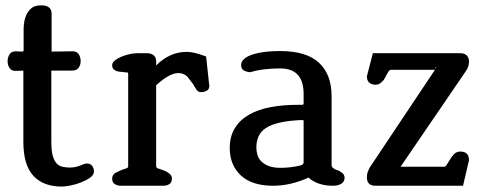

<svg xmlns="http://www.w3.org/2000/svg" viewBox="-20 -684 1828 707"><path d="M169 -424V-162Q169 -132 173.5 -113.5Q178 -95 186.5 -84.5Q195 -74 208 -70.5Q221 -67 238 -67Q251 -67 263.5 -70.5Q276 -74 287 -79L293 -81Q294 -81 295.5 -81.5Q297 -82 299 -82Q313 -82 319.5 -73Q326 -64 326 -53Q326 -40 312 -30Q298 -20 279 -12.5Q260 -5 240 -1Q220 3 208 3Q139 3 102.5 -37Q66 -77 66 -162V-424L40 -423Q23 -422 15.5 -433Q8 -444 8 -459Q8 -473 15.5 -484.5Q23 -496 41 -495L60 -494Q65 -494 66 -495Q67 -496 67 -501V-577Q67 -587 69 -601.5Q71 -616 77.5 -630Q84 -644 96 -654Q108 -664 127 -664H137Q151 -664 160.5 -656.5Q170 -649 170 -634V-494L245 -495Q262 -496 269.5 -485Q277 -474 277 -459Q277 -445 269.5 -434.5Q262 -424 245 -424Z M724 -345Q714 -344 708.5 -348.5Q703 -353 701 -358Q699 -360 698 -362.5Q697 -365 695 -367Q694 -371 689 -377L669 -403Q654 -415 637 -415Q604 -415 555 -370V-73Q555 -66 561.5 -64Q568 -62 576 -59Q589 -55 598 -49Q603 -46 608 -40.5Q613 -35 613 -26Q613 -12 603.5 -6Q594 0 581 0H425Q413 0 403 -6Q393 -12 393 -26Q393 -41 405.5 -47.5Q418 -54 430 -59Q438 -62 445 -64Q452 -66 452 -72V-412Q452 -418 445.5 -417.5Q439 -417 433 -419Q420 -419 410 -422Q404 -424 398.5 -429Q393 -434 393 -444Q393 -453 402.5 -461Q412 -469 426.5 -475Q441 -481 456.5 -484.5Q472 -488 484 -488H522Q536 -488 545.5 -480.5Q555 -473 555 -458V-443Q605 -493 667 -493Q681 -493 698 -489Q715 -485 739 -476L750 -374V-373Q750 -372 750.5 -371.5Q751 -371 751 -370Q751 -355 741.5 -350Q732 -345 724 -345Z M1207 0Q1149 0 1116 -30Q1050 0 985 0Q908 0 867 -38Q826 -76 826 -139Q826 -182 845 -212.5Q864 -243 897.5 -262Q931 -281 976.5 -289.5Q1022 -298 1075 -298H1091Q1095 -298 1096.5 -299Q1098 -300 1098 -305V-338Q1098 -432 1012 -432Q983 -432 955.5 -429Q928 -426 901 -418Q888 -419 878 -424.5Q868 -430 868 -444Q868 -456 876 -464Q884 -472 894 -477Q935 -496 1012 -496Q1108 -496 1154.5 -453Q1201 -410 1201 -330V-76Q1201 -66 1217 -59Q1229 -56 1236 -50Q1249 -43 1249 -28Q1247 -12 1234.5 -6Q1222 0 1207 0ZM1098 -236Q1098 -241 1097 -241.5Q1096 -242 1091 -242Q1042 -240 1010 -232.5Q978 -225 959 -212.5Q940 -200 932 -181.5Q924 -163 924 -141Q924 -127 928 -113.5Q932 -100 942.5 -89.5Q953 -79 970 -72.5Q987 -66 1013 -66Q1051 -66 1087 -75Q1098 -78 1098 -86Z M1455 -70H1616Q1620 -70 1623 -74.5Q1626 -79 1628 -82Q1632 -88 1634 -92Q1642 -106 1651.5 -116Q1661 -126 1675 -126Q1707 -126 1707 -94L1685 0H1363Q1331 0 1331 -31Q1331 -42 1334 -50.5Q1337 -59 1342 -68L1585 -432V-433L1586 -434Q1586 -436 1586 -436.5Q1586 -437 1581 -433H1585H1586Q1588 -431 1587 -429.5Q1586 -428 1586 -427H1582H1422Q1414 -427 1410.5 -420.5Q1407 -414 1402 -406Q1399 -401 1396.5 -395.5Q1394 -390 1389 -385Q1384 -380 1378 -376Q1372 -372 1363 -372Q1349 -372 1340 -379.5Q1331 -387 1331 -403L1353 -488H1675Q1691 -488 1699 -479.5Q1707 -471 1707 -457Q1707 -437 1694 -420Z"/></svg>

Font: Jura
Style: Bold
Weight: 700
Designer: Ed Merritt
Foundry: Ten by Twenty
Version: Version 1.007